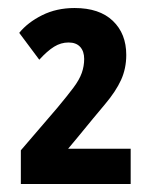

<svg xmlns="http://www.w3.org/2000/svg" viewBox="-20 -874 379 479"><path d="M306 -415H32V-499L123 -605Q148 -635 163 -655Q178 -675 184 -692Q190 -709 190 -727Q190 -746 180 -757Q170 -768 151 -768Q132 -768 115 -757.5Q98 -747 78 -725L28 -792Q49 -818 85 -836Q121 -854 166 -854Q228 -854 261.5 -822Q295 -790 295 -737Q295 -703 282 -674.5Q269 -646 242 -614Q215 -582 175 -533L150 -503H306Z"/></svg>

Font: Noto Sans Display Condensed
Style: Bold
Weight: 700
Width: 3
Designer: Monotype Design Team
Foundry: Monotype Imaging Inc.
Version: Version 2.003